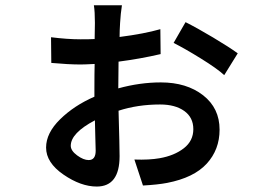

<svg xmlns="http://www.w3.org/2000/svg" viewBox="-20 -638 1017 722"><path d="M438.5 -618.2Q433.6 -586.9 431.6 -551.8Q429.7 -522.5 429.7 -499Q521.5 -510.7 583 -528.3L584 -434.6Q508.8 -417 425.8 -406.2Q425.8 -388.7 425.3 -355Q424.8 -321.3 424.8 -306.6V-305.7Q505.9 -328.1 585 -328.1Q681.6 -328.1 743.7 -279.8Q805.7 -231.4 805.7 -150.4Q805.7 -75.2 757.3 -22.5Q709 30.3 608.4 49.8Q573.2 56.6 517.6 59.6L485.4 -38.1Q541 -36.1 580.1 -43Q635.7 -52.7 671.4 -80.6Q707 -108.4 707 -152.3Q707 -196.3 672.9 -220.7Q638.7 -245.1 582 -245.1Q498 -245.1 425.8 -221.7Q429.7 -85 429.7 -50.8Q429.7 63.5 343.8 63.5Q284.2 63.5 218.8 18.6Q153.3 -26.4 153.3 -83Q153.3 -137.7 206.1 -189.5Q258.8 -241.2 335 -274.4V-303.7Q335 -365.2 335.9 -397.5Q298.8 -395.5 283.2 -395.5Q238.3 -395.5 172.9 -401.4L171.9 -498Q233.4 -490.2 283.2 -490.2Q318.4 -490.2 335.9 -491.2Q336.9 -517.6 336.9 -551.8Q336.9 -594.7 333 -618.2ZM246.1 -89.8Q246.1 -71.3 270 -53.7Q293.9 -36.1 313.5 -36.1Q339.8 -36.1 339.8 -71.3Q339.8 -84 338.4 -123.5Q336.9 -163.1 336.9 -185.5Q246.1 -137.7 246.1 -89.8ZM632.8 -476.6 677.7 -554.7Q720.7 -533.2 781.2 -497.1Q841.8 -460.9 874 -437.5L823.2 -355.5Q796.9 -379.9 735.4 -418Q673.8 -456.1 632.8 -476.6Z"/></svg>

Font: Min Sans SemiBold
Style: Regular
Weight: 600
Designer: Jinseong-Kim, NotoSansCJK, Nunito
Foundry: Jinseong-Kim
Version: Version 1.400;Glyphs 3.1.2 (3151)